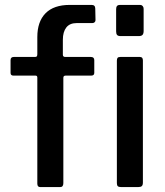

<svg xmlns="http://www.w3.org/2000/svg" viewBox="-20 -762 673 782"><path d="M364 -517V-465Q364 -454 351 -454H247Q238 -454 238 -445V-16Q238 0 225 0H144Q132 0 132 -14V-446Q132 -454 125 -454H35Q23 -454 23 -465V-517Q23 -530 36 -530H122Q128 -530 130 -532.5Q132 -535 132 -542V-611Q132 -674 165.5 -708Q199 -742 264 -742H353Q368 -742 368 -727L369 -680Q369 -675 365.5 -671.5Q362 -668 356 -668H292Q264 -668 250 -650Q236 -632 236 -600V-539Q236 -530 246 -530H350Q364 -530 364 -517ZM565 -636Q565 -625 560.5 -620Q556 -615 545 -615H471Q461 -615 457 -619.5Q453 -624 453 -634V-725Q453 -742 468 -742H551Q557 -742 561 -737.5Q565 -733 565 -726ZM562 -19Q562 -8 557.5 -4Q553 0 542 0H474Q464 0 460 -3.5Q456 -7 456 -16V-515Q456 -523 459 -526.5Q462 -530 470 -530H550Q562 -530 562 -516Z"/></svg>

Font: Libre Franklin Medium
Style: Regular
Weight: 500
Designer: Pablo Impallari, Rodrigo Fuenzalida
Foundry: Impallari Type
Version: Version 1.002; ttfautohint (v1.5)